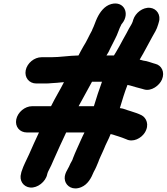

<svg xmlns="http://www.w3.org/2000/svg" viewBox="-20 -834 939 1082"><path d="M245.8 149C247.9 138.5 253.2 128.2 259.6 116.1C265.2 106.1 272.6 89.9 281.4 68.9C304.8 17 328.2 -36.7 352.9 -87.5H456C449.6 -73.5 442.1 -60.6 435.7 -44.6C421.2 -10.9 404.8 22 391.2 57.8C391 58.3 390.7 59.3 390.5 60C388.6 69.6 376.8 85.2 372.1 97.9C364.8 118 336.4 148.4 346.7 185.4C355.1 215.4 389.6 240.6 437.5 220.9C475 205.5 494.2 169.1 508.2 134.6C519.9 114.5 526.8 95.8 534.9 76.7C535.2 76 535.5 74.9 535.7 74C537 67.7 541.5 61.2 546.9 47.3C551.5 36.5 561.3 17.2 566.4 4.3C576.5 -23.1 590.4 -44.9 603.5 -78.5C612.3 -77.3 622 -73.4 629.6 -71L645.7 -66C660.8 -61.4 676.1 -55.5 691 -49.5C730.1 -29.7 776.1 -55.3 795.6 -86C823.9 -130.6 804.3 -170.5 778.2 -184.3C760.6 -193.6 736 -201.3 715.1 -208L699.2 -212.9L688.5 -216.8C677.2 -221.3 667.3 -223.2 655.5 -224.9C670 -272.7 680.2 -308.6 698.4 -355.5L714.2 -351.9C736.2 -345.5 759.2 -338.5 782.4 -332.9L792.6 -329.9C833.2 -318.2 878.6 -352.4 892.7 -385.8C910.8 -428.5 889.8 -466.1 855.5 -474.2L845.4 -477.1C827.8 -481.7 811.2 -490 788.4 -492.3C781.5 -494.1 775.1 -495.7 767.1 -498C792.1 -539.2 814.6 -584.3 837.8 -625.9C850 -648.8 862.9 -665.4 871.6 -697L874.9 -708.7C888.3 -749.9 862.6 -786.2 825.9 -789.9C784.2 -794.2 743 -760.9 731 -723.3L727.8 -712.4C722.5 -697.5 716.4 -690.2 706.3 -672.1L692 -645.1C678.9 -621.4 667.9 -602.5 654.2 -576.1L636.2 -544.7C631.5 -537.4 626.5 -529 622.2 -521.5H580C588.4 -534.2 595.9 -547.2 602.7 -563.8C609.5 -576.7 621 -600.6 628.6 -614.9C642.8 -640.2 651.3 -673.6 663.4 -694.6C663.8 -695.3 664.1 -696 664.6 -697.2L668.9 -702.5C712.9 -758.1 679 -829.4 608.3 -811.6C568.4 -801.5 542.6 -764.6 527.2 -732.3C518.2 -713.6 509.7 -685.9 500.7 -668.9C500.1 -667.9 499.5 -666.3 499.3 -665C499.1 -664.4 498.9 -663.6 498.1 -661.7C481.3 -632.1 467.3 -598.6 449.7 -572C438.5 -553.6 432.6 -540.1 422.3 -521.4C367 -520.4 317.8 -511.5 268.1 -511.5H214.1C173.5 -511.5 133.1 -478.7 124.9 -438C116.9 -397.5 143.7 -363.5 184.6 -363.5H238.6C248.3 -363.5 260.1 -364.2 272.1 -365.5L302.2 -367.5C314.9 -368.4 326.7 -370.3 340.5 -371C319.4 -328.6 291.3 -283.7 267.6 -235.5H161C120.1 -235.5 79.7 -201.5 71.6 -161C63.5 -120.3 90.9 -87.5 131.5 -87.5H199.6C182.5 -52 159.7 -0.3 143.6 36.1C127 73.8 114 93.6 100.8 134.5C100.6 134.8 100.4 135.5 100.4 136L99.1 142.3C86.4 183.7 111.8 219 149.8 222.8C191.5 227 237.7 189.3 245.8 149ZM509.1 -235.5H423C449.5 -283.2 472.7 -325.2 498.6 -373.5L554.8 -373.5C538.9 -330.2 523 -282.2 509.1 -235.5Z"/></svg>

Font: Smoothie
Style: SeBdIt
Weight: 600
Foundry: Cannot Into Space Fonts
Version: Version 0.8